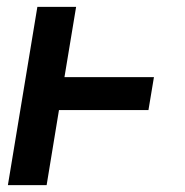

<svg xmlns="http://www.w3.org/2000/svg" viewBox="-20 -540 540 560"><path d="M3 0 89 -520H202L168 -315H429L413 -219H152L116 0Z"/></svg>

Font: Iosevka
Style: Bold Italic
Weight: 700
Italic angle: -9°
Monospace: yes
Designer: Belleve Invis
Foundry: Belleve Invis
Version: Version 32.5.0; ttfautohint (v1.8.4)